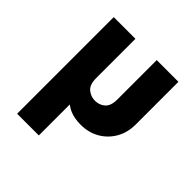

<svg xmlns="http://www.w3.org/2000/svg" viewBox="-182 -624 957 957"><g transform="rotate(45 296.5 -145.5)"><path d="M81 195V-486H234V195ZM343 10Q256 10 213 -45Q170 -100 170 -186L234 -208Q234 -163 257 -144Q280 -125 310 -125Q340 -125 362 -144Q384 -163 384 -208V-486H537V-185Q537 -128 511.5 -84Q486 -40 442.5 -15Q399 10 343 10Z"/></g></svg>

Font: Outfit
Style: Bold
Weight: 700
Designer: Rodrigo Fuenzalida
Foundry: fragTYPE
Version: Version 1.100;gftools[0.9.27]